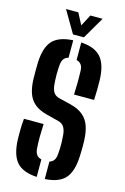

<svg xmlns="http://www.w3.org/2000/svg" viewBox="-144 -1036 722 1109"><g transform="rotate(15 217.0 -481.5)"><path d="M193.9 8.5Q109.2 3.6 72.7 -38.6Q36.2 -80.7 32.7 -171.1Q32.2 -191.6 32.2 -212.7Q32.1 -233.9 33 -255.1Q33.8 -276.2 36 -296.8H153.6Q151.6 -257.9 151.2 -219.9Q150.8 -181.8 153.6 -148.5Q155.3 -127.1 165 -113.8Q174.7 -100.6 193.9 -95.9ZM242 8.3V-96Q259.5 -101.2 268.3 -114.3Q277.2 -127.3 279 -148.5Q280.9 -168.9 281.5 -187.3Q282.1 -205.6 281.5 -224.4Q280.8 -243.1 279 -264.4Q277.3 -290.3 266.8 -309.8Q256.3 -329.2 230.9 -335.7L157.8 -354.4Q109.9 -366.7 82.5 -390.2Q55 -413.6 43 -449.3Q31 -485 29.5 -533.8Q29 -558.9 29.1 -582.6Q29.3 -606.2 29.8 -630Q33 -720.3 69.9 -761.9Q106.8 -803.6 193.6 -808.5V-704.1Q175.1 -699.4 165.9 -686.5Q156.8 -673.7 154.6 -652.3Q151.8 -623 151.9 -593.2Q152 -563.3 154.6 -533.8Q156.7 -506.5 167.5 -488.2Q178.4 -469.9 205.3 -463.5L269.7 -448Q320.7 -435.8 349.4 -411.4Q378.2 -387.1 390.6 -350.4Q403 -313.8 404.7 -264.4Q405.3 -247.1 405.3 -231.9Q405.3 -216.8 404.9 -202Q404.5 -187.3 403.8 -171.1Q400.3 -80.8 363.5 -38.7Q326.6 3.5 242 8.3ZM279.2 -506.8Q280.7 -543.2 281.2 -579.6Q281.6 -616 280.1 -652.3Q279.5 -673.2 269.7 -686Q259.9 -698.8 241.7 -703.6V-808.3Q322.9 -803.5 360.1 -761.6Q397.3 -719.7 400.8 -629.8Q401.8 -606.5 401.2 -572.6Q400.6 -538.8 399.2 -506.8ZM183.4 -840.9 106.6 -972.1H180.1L216.1 -903.4L252.1 -972.1H325.5L248.7 -840.9Z"/></g></svg>

Font: Big Shoulders Stencil Thin
Style: Regular
Weight: 100
Designer: Patric King
Foundry: XO Type Co
Version: Version 2.001